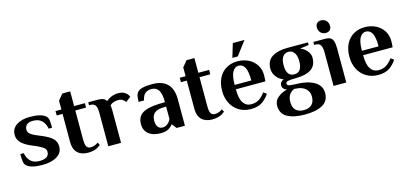

<svg xmlns="http://www.w3.org/2000/svg" viewBox="-70 -1179 4038 1893"><g transform="rotate(-15 1949.0 -232.5)"><path d="M68 -31Q52 -46 48 -73.5Q44 -101 44 -150H79Q88 -98 120 -66.5Q152 -35 209 -35Q309 -35 309 -103Q309 -129 287.5 -146Q266 -163 219 -184L167 -206Q103 -234 71 -267Q39 -300 39 -347Q39 -410 91.5 -445Q144 -480 229 -480Q346 -480 390 -439Q406 -424 410 -397Q414 -370 414 -320H379Q370 -372 338 -403.5Q306 -435 249 -435Q206 -435 185 -416.5Q164 -398 164 -367Q164 -342 181.5 -325.5Q199 -309 235 -293L295 -268Q369 -237 401.5 -205.5Q434 -174 434 -123Q434 -59 377.5 -24.5Q321 10 229 10Q112 10 68 -31Z M549 -136V-425H489V-470H549V-560L599 -620H679V-470H789V-425H679V-130Q679 -76 692 -55.5Q705 -35 731 -35Q759 -35 787 -48Q798 -54 810 -62L824 -34Q811 -23 793 -12Q751 10 694 10Q625 10 587 -27.5Q549 -65 549 -136Z M1237 -415 1186 -376Q1179 -385 1168 -395Q1146 -415 1117 -415Q1059 -415 1028 -384L1030 -369Q1032 -351 1032 -336V0H902V-340Q902 -391 888.5 -415.5Q875 -440 833 -440H823V-470H922Q956 -470 975.5 -461.5Q995 -453 1006 -433Q1060 -480 1132 -480Q1175 -480 1203 -460Q1221 -447 1229 -431.5Q1237 -416 1237 -415Z M1269 -125Q1269 -175 1292.5 -208Q1316 -241 1375 -258Q1434 -275 1539 -275H1554Q1554 -362 1530 -398.5Q1506 -435 1459 -435Q1420 -435 1395 -416Q1370 -397 1359 -345H1304Q1304 -379 1308.5 -403Q1313 -427 1329 -445Q1360 -480 1479 -480Q1579 -480 1631.5 -427.5Q1684 -375 1684 -270V0H1599L1564 -45H1559Q1550 -31 1531 -17Q1497 10 1439 10Q1358 10 1313.5 -26.5Q1269 -63 1269 -125ZM1534 -72Q1547 -86 1554 -105V-230H1539Q1468 -230 1436 -204.5Q1404 -179 1404 -125Q1404 -84 1421 -62Q1438 -40 1469 -40Q1490 -40 1505 -48.5Q1520 -57 1534 -72Z M1817 -136V-425H1757V-470H1817V-560L1867 -620H1947V-470H2057V-425H1947V-130Q1947 -76 1960 -55.5Q1973 -35 1999 -35Q2027 -35 2055 -48Q2066 -54 2078 -62L2092 -34Q2079 -23 2061 -12Q2019 10 1962 10Q1893 10 1855 -27.5Q1817 -65 1817 -136Z M2127 -235Q2127 -313 2155.5 -368Q2184 -423 2234 -451.5Q2284 -480 2347 -480Q2409 -480 2459 -455Q2509 -430 2538 -384.5Q2567 -339 2567 -280Q2567 -261 2565 -237L2563 -217H2262Q2262 -122 2291 -78.5Q2320 -35 2372 -35Q2420 -35 2452.5 -56.5Q2485 -78 2515 -118L2546 -95Q2517 -50 2473.5 -20Q2430 10 2357 10Q2288 10 2236 -22Q2184 -54 2155.5 -109.5Q2127 -165 2127 -235ZM2432 -262Q2432 -356 2410 -395.5Q2388 -435 2347 -435Q2309 -435 2285.5 -394.5Q2262 -354 2262 -262ZM2309 -525 2351 -665H2470L2364 -525Z M2613 45Q2613 -5 2653 -38Q2693 -71 2748 -85Q2703 -99 2703 -140Q2703 -174 2743 -190Q2700 -205 2671.5 -242Q2643 -279 2643 -324Q2643 -406 2701.5 -443Q2760 -480 2858 -480H3068V-453L2978 -441Q3020 -425 3046.5 -392Q3073 -359 3073 -324Q3073 -242 3017.5 -206Q2962 -170 2858 -170Q2806 -170 2782 -164.5Q2758 -159 2758 -140Q2758 -124 2782 -119Q2806 -114 2858 -113Q2966 -111 3034.5 -70.5Q3103 -30 3103 45Q3103 127 3037.5 163.5Q2972 200 2858 200Q2744 200 2678.5 163.5Q2613 127 2613 45ZM2938 -324Q2938 -380 2916 -410Q2894 -440 2858 -440Q2821 -440 2799.5 -411Q2778 -382 2778 -324Q2778 -210 2858 -210Q2938 -210 2938 -324ZM2968 45Q2968 1 2940.5 -28.5Q2913 -58 2866 -67L2819 -72Q2784 -57 2766 -29Q2748 -1 2748 45Q2748 100 2777 127.5Q2806 155 2858 155Q2910 155 2939 127.5Q2968 100 2968 45Z M3191 -600Q3191 -626 3206.5 -641Q3222 -656 3246 -656Q3282 -656 3301.5 -634Q3321 -612 3321 -580Q3321 -554 3305.5 -539Q3290 -524 3266 -524Q3230 -524 3210.5 -546Q3191 -568 3191 -600ZM3201 -340Q3201 -391 3187 -415.5Q3173 -440 3131 -440H3121V-470H3241Q3277 -470 3296 -458Q3315 -446 3323 -418.5Q3331 -391 3331 -340V0H3201Z M3426 -235Q3426 -313 3454.5 -368Q3483 -423 3533 -451.5Q3583 -480 3646 -480Q3708 -480 3758 -455Q3808 -430 3837 -384.5Q3866 -339 3866 -280Q3866 -261 3864 -237L3862 -217H3561Q3561 -122 3590 -78.5Q3619 -35 3671 -35Q3719 -35 3751.5 -56.5Q3784 -78 3814 -118L3845 -95Q3816 -50 3772.5 -20Q3729 10 3656 10Q3587 10 3535 -22Q3483 -54 3454.5 -109.5Q3426 -165 3426 -235ZM3731 -262Q3731 -356 3709 -395.5Q3687 -435 3646 -435Q3608 -435 3584.5 -394.5Q3561 -354 3561 -262Z"/></g></svg>

Font: Philosopher
Style: Bold
Weight: 700
Designer: Jovanny Lemonad
Foundry: Jovanny Lemonad
Version: Version 2.000